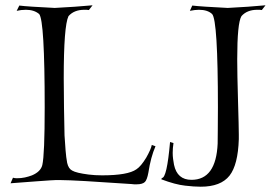

<svg xmlns="http://www.w3.org/2000/svg" viewBox="-20 -690 1034 726"><path d="M496 7Q492 7 487.5 7Q483 7 478 6Q261 -9 212 -9Q199 -9 188.5 -9Q178 -9 169 -8Q157 -7 119.5 -4.5Q82 -2 20 3L29 -18Q32 -17 36 -16.5Q40 -16 44 -16Q60 -16 74 -19Q88 -22 101 -27Q134 -41 140 -66Q149 -105 149 -284Q149 -613 128 -637Q109 -653 78 -653Q60 -653 43 -649L53 -669Q84 -665 187 -660Q226 -662 262 -664.5Q298 -667 330 -670L316 -652Q312 -653 307.5 -653Q303 -653 299 -653Q260 -653 239 -629Q221 -592 221 -394Q221 -369 221.5 -341Q222 -313 222 -283Q223 -257 223 -230.5Q223 -204 224 -178Q226 -147 228 -121Q230 -95 234 -74Q239 -52 253 -45Q268 -36 315 -30Q339 -27 366 -27Q464 -27 496 -50Q513 -61 533 -94Q551 -126 554 -142L568 -137Q550 -96 541 -37Q536 -10 528 -2Q519 7 496 7ZM739 16Q726 16 711.5 15Q697 14 680 12Q643 8 590 -12L592 -17Q611 -16 623 -153L636 -149Q633 -130 633 -112Q633 -100 634.5 -89Q636 -78 638 -67Q650 -10 704 -10Q797 -10 803 -147Q803 -162 803.5 -196.5Q804 -231 804 -284Q804 -614 782 -637Q765 -653 732 -653Q725 -653 716 -652Q707 -651 698 -649L707 -669Q740 -665 841 -660Q881 -662 916.5 -664.5Q952 -667 984 -670L970 -652Q966 -653 961.5 -653Q957 -653 953 -653Q914 -653 893 -629Q877 -603 877 -466Q877 -411 880 -309Q883 -207 883 -182V-164Q880 -67 848 -26Q815 16 739 16Z"/></svg>

Font: Gideon Roman
Style: Regular
Weight: 400
Designer: Robert E. Leuschke
Foundry: Robert E. Leuschke
Version: Version 2.010